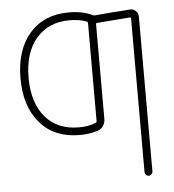

<svg xmlns="http://www.w3.org/2000/svg" viewBox="-53 -607 775 853"><g transform="rotate(-5 334.0 -181.0)"><path d="M285.2 -44.9Q331.1 -44.9 362.3 -58.6Q366.2 -60.5 366.2 -64.5V-503.9Q366.2 -507.8 362.3 -509.8Q331.1 -522.5 285.2 -522.5Q191.4 -522.5 136.7 -459Q82 -395.5 82 -283.7Q82 -171.9 136.2 -108.4Q190.4 -44.9 285.2 -44.9ZM559.6 -546.9Q573.2 -546.9 583.5 -536.6Q593.8 -526.4 593.8 -511.7V178.7Q593.8 185.5 588.4 190.9Q583 196.3 576.2 196.3Q569.3 196.3 564 190.9Q558.6 185.5 558.6 178.7V-507.8Q558.6 -511.7 554.7 -511.7L405.3 -500Q401.4 -500 401.4 -496.1V-72.3Q401.4 -55.7 392.6 -42Q383.8 -28.3 369.1 -23.4Q331.1 -10.7 289.1 -10.7Q287.1 -10.7 285.2 -10.7Q173.8 -10.7 109.9 -84.5Q45.9 -158.2 45.9 -284.2Q45.9 -410.2 109.9 -483.9Q173.8 -557.6 285.2 -557.6Q346.7 -557.6 390.6 -536.1Q394.5 -534.2 398.4 -534.2Q421.9 -536.1 477.5 -541Q528.3 -543.9 559.6 -546.9Z"/></g></svg>

Font: Gen Jyuu Gothic ExtraLight
Style: Regular
Weight: 100
Designer: [Source Han Sans]
Ryoko NISHIZUKA  (kana & ideographs); Paul D. Hunt (Latin, Greek & Cyrillic); Wenlong ZHANG  (bopomofo
Version: Version 1.002.20150607